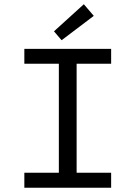

<svg xmlns="http://www.w3.org/2000/svg" viewBox="-20 -887 640 907"><path d="M95 0V-71H258V-586H95V-656H505V-586H342V-71H505V0ZM271 -697 235 -739 376 -867 423 -812Z"/></svg>

Font: Source Code Pro
Style: Regular
Weight: 400
Monospace: yes
Designer: Paul D. Hunt, Teo Tuominen
Foundry: Adobe Systems Incorporated
Version: Version 2.030;PS 1.000;hotconv 16.6.51;makeotf.lib2.5.65220